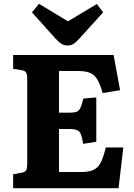

<svg xmlns="http://www.w3.org/2000/svg" viewBox="-20 -989 705 1009"><path d="M49 0V-73L92 -81Q111 -84 117 -93.5Q123 -103 123 -132V-573Q123 -599 116.5 -608.5Q110 -618 90 -621L49 -627V-700H577L611 -515L520 -500Q506 -546 491.5 -571Q477 -596 453 -606Q429 -616 387 -616H290V-397H347Q371 -397 383.5 -402Q396 -407 403 -423Q410 -439 418 -471L486 -477V-244L417 -233Q412 -266 405.5 -282.5Q399 -299 385.5 -305Q372 -311 346 -311H290V-85H405Q448 -85 472 -96.5Q496 -108 510 -136Q524 -164 536 -214H628L603 0ZM335 -750Q318 -750 304 -758Q290 -766 271 -787L148 -924L185 -969L337 -877L489 -968L522 -924L396 -785Q379 -766 366 -758Q353 -750 335 -750Z"/></svg>

Font: Literata 12pt
Style: Bold
Weight: 700
Designer: Latin by Veronika Burian and Jose Scaglione. Greek by Irene Vlachou. Cyrillic by Vera Evstafieva.
Foundry: TypeTogether
Version: Version 3.002